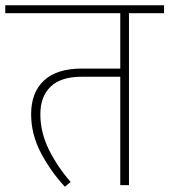

<svg xmlns="http://www.w3.org/2000/svg" viewBox="-33 -702 642 728"><path d="M589 -652H456V0H423V-411H276Q198 -411 159 -373.5Q120 -336 120 -269Q120 -200 152.5 -134.5Q185 -69 235 -12L213 6Q159 -52 122 -122.5Q85 -193 85 -269Q85 -351 133.5 -396.5Q182 -442 277 -442H423V-652H-13V-682H589Z"/></svg>

Font: FiraGO UltraLight
Style: Regular
Weight: 200
Designer: bBox Type
Foundry: bBox Type GmbH
Version: Version 1.001